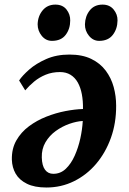

<svg xmlns="http://www.w3.org/2000/svg" viewBox="-20 -799 560 834"><path d="M63 -449.5Q77 -470.5 106.8 -496.8Q136.5 -523 180.8 -542.5Q225 -562 281.5 -562Q337.5 -562 376.2 -543.2Q415 -524.5 439 -492.5Q463 -460.5 473.8 -421Q484.5 -381.5 484.5 -340Q485 -265 461.8 -200.2Q438.5 -135.5 397.5 -87.2Q356.5 -39 301.2 -11.8Q246 15.5 181.5 15.5Q130 15.5 97 -0.8Q64 -17 48.2 -44.2Q32.5 -71.5 31.5 -105.5Q30.5 -153 51 -189Q71.5 -225 105.8 -250.5Q140 -276 181.2 -292.2Q222.5 -308.5 264.2 -316.5Q306 -324.5 340.5 -325.5Q341 -360.5 335.5 -389.8Q330 -419 317.8 -440.8Q305.5 -462.5 286.2 -474.2Q267 -486 240.5 -486Q206.5 -486 178.5 -474.5Q150.5 -463 128.5 -444.8Q106.5 -426.5 89.5 -406.5ZM211.5 -44Q243 -44 266 -66Q289 -88 304.5 -122.8Q320 -157.5 328.8 -197.2Q337.5 -237 339.5 -273.5Q312.5 -272 281.2 -261Q250 -250 222.2 -230Q194.5 -210 177.5 -181Q160.5 -152 161.5 -115Q162.5 -79.5 175.5 -61.8Q188.5 -44 211.5 -44ZM205.5 -621.5Q179 -621.5 161.2 -643.5Q143.5 -665.5 143.5 -693.5Q144.5 -729 165.2 -754Q186 -779 220.5 -779Q252 -779 268.8 -757.8Q285.5 -736.5 285 -710Q285 -673.5 265.2 -647.5Q245.5 -621.5 205.5 -621.5ZM410.5 -621.5Q384.5 -621.5 366.5 -643.5Q348.5 -665.5 349 -693.5Q350 -729 370 -754Q390 -779 425.5 -779Q456 -779 473.5 -757.8Q491 -736.5 490.5 -710Q490 -673.5 470 -647.5Q450 -621.5 410.5 -621.5Z"/></svg>

Font: Merriweather 28pt
Style: Bold Italic
Weight: 700
Italic angle: -7.8°
Version: Version 2.101